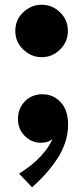

<svg xmlns="http://www.w3.org/2000/svg" viewBox="-20 -611 354 815"><path d="M61 126Q118.2 90.3 153.8 51.3Q189.5 12.2 203.1 -22Q186 -4.9 153.8 -4.9Q114.3 -4.9 85.2 -33.9Q56.2 -63 56.2 -106Q56.2 -150.9 85.7 -180.9Q115.2 -210.9 160.2 -210.9Q206.1 -210.9 237.5 -177.2Q269 -143.6 269 -82Q269 -43.5 256.6 -5.9Q244.1 31.7 221.2 65.7Q198.2 99.6 173.3 127.4Q148.4 155.3 116.2 184.1ZM157.2 -590.8Q201.7 -590.8 234.9 -558.8Q268.1 -526.9 268.1 -480Q268.1 -433.1 234.9 -400.6Q201.7 -368.2 157.2 -368.2Q112.8 -368.2 78.9 -400.6Q44.9 -433.1 44.9 -480Q44.9 -526.9 78.6 -558.8Q112.3 -590.8 157.2 -590.8Z"/></svg>

Font: Cakra Normal
Style: Regular
Weight: 400
Designer: Lucia Kollert, Vojtech Kollert
Foundry: OoM Type
Version: Version 1.000;Glyphs 3.1.1 (3148)